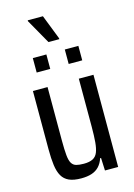

<svg xmlns="http://www.w3.org/2000/svg" viewBox="-132 -950 716 1026"><g transform="rotate(-15 226.0 -437.0)"><path d="M187 8Q145 8 119.5 -3.5Q94 -15 80.5 -38.5Q67 -62 62 -99Q57 -136 57 -186V-510H138V-214Q138 -163 141 -132.5Q144 -102 153 -87.5Q162 -73 178 -68.5Q194 -64 220 -64Q251 -64 269.5 -73.5Q288 -83 296.5 -104Q305 -125 308 -159.5Q311 -194 311 -244V-510H392V0H319L316 -70H311Q302 -43 285.5 -25.5Q269 -8 244.5 0Q220 8 187 8ZM102 -600V-680H177V-600ZM279 -600V-680H354V-600ZM205 -741 128 -877V-882H212L265 -746V-741Z"/></g></svg>

Font: Saira Condensed Medium
Style: Regular
Weight: 500
Width: 3
Designer: Hector Gatti with collaboration of the Omnibus-Type team
Foundry: Omnibus-Type
Version: Version 1.101